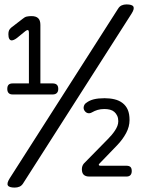

<svg xmlns="http://www.w3.org/2000/svg" viewBox="-20 -800 640 870"><path d="M47 50Q21 50 15.5 40Q10 30 24 8L514 -759Q521 -771 531 -775.5Q541 -780 553 -780Q579 -780 584.5 -770Q590 -760 576 -738L86 29Q79 41 69 45.5Q59 50 47 50ZM385 0Q368 0 359.5 -8Q351 -16 351 -33Q351 -40 353 -46.5Q355 -53 360 -59L469 -170Q478 -179 486 -188.5Q494 -198 501 -208.5Q508 -219 512 -229.5Q516 -240 516 -251Q516 -265 511 -275.5Q506 -286 498 -293Q490 -300 478.5 -303Q467 -306 453 -306Q436 -306 422.5 -302Q409 -298 397 -291Q387 -285 377.5 -287.5Q368 -290 362 -300Q357 -309 360 -319Q363 -329 371 -334Q385 -345 405 -350Q425 -355 454 -355Q478 -355 499 -350Q520 -345 535.5 -333Q551 -321 559 -302.5Q567 -284 567 -256Q567 -226 551.5 -197Q536 -168 511 -142L429 -57Q427 -55 428 -52Q429 -49 436 -49H553Q565 -49 571 -43.5Q577 -38 577 -25Q577 -13 571 -6.5Q565 0 553 0ZM37 -372Q25 -372 19 -378.5Q13 -385 13 -397Q13 -410 19 -416Q25 -422 37 -422H111V-651Q111 -658 109.5 -661Q108 -664 105 -664Q103 -664 100.5 -662.5Q98 -661 95 -659L57 -628Q49 -622 43 -619.5Q37 -617 33 -617Q26 -617 22 -624Q18 -631 18 -645Q18 -656 21 -662.5Q24 -669 31 -675L83 -715Q92 -723 101.5 -725Q111 -727 123 -727Q143 -727 153 -717.5Q163 -708 163 -687V-422H219Q231 -422 237.5 -416Q244 -410 244 -397Q244 -385 237.5 -378.5Q231 -372 219 -372Z"/></svg>

Font: Maple Mono Normal NL Light
Style: Regular
Weight: 300
Monospace: yes
Designer: subframe7536
Version: Version 7.000